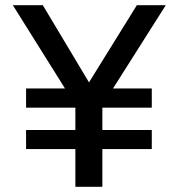

<svg xmlns="http://www.w3.org/2000/svg" viewBox="-20 -720 688 740"><path d="M270.5 0V-145.5H80.5V-219H270.5V-305H80.5V-379H230.5L29.5 -700H145L323 -402.5L507.5 -700H619L415.5 -379H565V-305H374.5V-219H565V-145.5H374.5V0Z"/></svg>

Font: Geologica EX
Style: Regular
Weight: 400
Designer: Sindre Bremnes, Frode Helland
Foundry: Monokrom Skriftforlag AS
Version: Version 1.010;gftools[0.9.28]